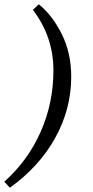

<svg xmlns="http://www.w3.org/2000/svg" viewBox="-42 -730 434 895"><path d="M207 -401Q207 -560 111 -684L139 -710Q202 -659 246 -571Q290 -483 290 -372Q290 -222 215.5 -87.5Q141 47 4 145L-22 117Q88 19 147.5 -115.5Q207 -250 207 -401Z"/></svg>

Font: Caladea
Style: Italic
Weight: 400
Italic angle: -9°
Designer: Carolina Giovagnoli and Andres Torresi
Foundry: Carolina Giovagnoli & Andres Torresi
Version: Version 1.001